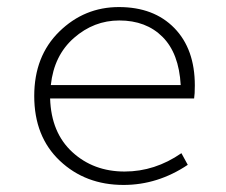

<svg xmlns="http://www.w3.org/2000/svg" viewBox="-20 -512 640 544"><path d="M330 12Q222 12 149.5 -56.5Q77 -125 77 -240Q77 -353 148 -422.5Q219 -492 317 -492Q416 -492 474 -432.5Q532 -373 532 -270Q532 -245 530 -233H122Q125 -136 185 -81Q245 -26 333 -26Q419 -26 494 -78L512 -45Q427 12 330 12ZM318 -454Q246 -454 189.5 -404.5Q133 -355 124 -271H492Q487 -361 440.5 -407.5Q394 -454 318 -454Z"/></svg>

Font: TypoPRO Source Code Pro
Style: Regular
Weight: 300
Monospace: yes
Designer: Paul D. Hunt, Teo Tuominen
Foundry: Adobe Systems Incorporated
Version: Version 2.010;PS 1.0;hotconv 1.0.84;makeotf.lib2.5.63406